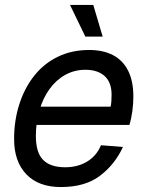

<svg xmlns="http://www.w3.org/2000/svg" viewBox="-20 -744 593 776"><path d="M226 12Q136 12 86.5 -39.5Q37 -91 37 -182Q37 -257 58 -322.5Q79 -388 118 -437.5Q157 -487 213.5 -514.5Q270 -542 340 -542Q397 -542 437 -521Q477 -500 498 -458Q519 -416 519 -354Q519 -326 515 -295.5Q511 -265 503 -239H112L128 -313H427Q429 -322 430 -333Q431 -344 431 -361Q431 -411 403 -436.5Q375 -462 325 -462Q281 -462 244 -441.5Q207 -421 180.5 -384.5Q154 -348 139.5 -299Q125 -250 125 -194Q125 -127 154.5 -97.5Q184 -68 243 -68Q295 -68 333 -91.5Q371 -115 388 -157L477 -150Q444 -79 384 -33.5Q324 12 226 12ZM325 -596 263 -724H357L395 -596Z"/></svg>

Font: Geist
Style: Italic
Weight: 400
Italic angle: -12°
Designer: Basement.studio, Andrés Briganti, Mateo Zaragoza
Foundry: Basement.studio, Vercel, Andrés Briganti, Guido Ferreyra, Mateo Zaragoza
Version: Version 1.500